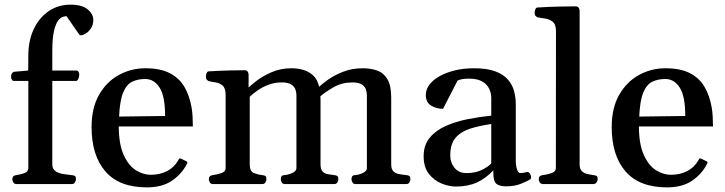

<svg xmlns="http://www.w3.org/2000/svg" viewBox="-20 -787 3102 821"><path d="M49.3 0Q41 0 36.9 -7.3Q32.7 -14.6 32.7 -20Q32.7 -36.1 48.8 -38.1Q66.9 -40.5 84 -46.6Q101.1 -52.7 101.1 -68.4V-440.9H39.1Q33.2 -441.4 30.3 -447Q27.3 -452.6 27.3 -458.5Q27.3 -475.1 39.1 -480L100.6 -485.4L101.1 -551.8Q101.6 -614.3 124.5 -662.8Q147.5 -711.4 188.2 -739.3Q229 -767.1 281.7 -767.1Q330.1 -767.1 354.5 -747.3Q378.9 -727.5 378.9 -701.2Q378.9 -681.6 369.6 -667Q360.4 -652.3 347.7 -644.3Q335 -636.2 325.2 -636.2Q323.2 -636.2 321.8 -636.7Q320.3 -637.2 319.8 -637.7L264.6 -717.8Q259.3 -717.8 249.3 -715.1Q239.3 -712.4 228.8 -699Q218.3 -685.5 210.9 -654.8Q203.6 -624 203.6 -566.9V-485.4H307.1Q313 -484.9 315.9 -479.7Q318.8 -474.6 318.8 -468.8Q318.8 -459.5 315.7 -451.4Q312.5 -443.4 307.1 -440.9H203.6V-84.5Q203.6 -64 217.8 -54.7Q231.9 -45.4 251.7 -42.7Q271.5 -40 287.1 -38.1Q297.4 -37.1 301 -34.2Q304.7 -31.2 304.7 -20Q304.7 -14.6 300.5 -7.3Q296.4 0 288.1 0Z M607.9 14.2Q489.7 14.2 430.7 -54Q371.6 -122.1 371.6 -244.1Q371.6 -325.7 403.6 -381.6Q435.5 -437.5 488 -466.3Q540.5 -495.1 601.6 -495.1Q665.5 -495.1 706.1 -474.1Q746.6 -453.1 768.6 -415.5Q790.5 -377.9 799.3 -327.1Q802.2 -308.6 803.5 -288.1Q804.7 -267.6 804.7 -246.1H487.8Q488.3 -169.4 509 -124Q529.8 -78.6 561 -59.1Q592.3 -39.6 625 -39.6Q663.6 -39.6 694.3 -55.4Q725.1 -71.3 742.2 -101.6Q743.7 -104.5 745.4 -107.4Q747.1 -110.4 752 -109.4L775.9 -98.1Q781.2 -96.2 781.2 -92.3Q781.2 -90.3 780.3 -88.1Q779.3 -85.9 778.3 -84.5Q755.9 -41.5 714.4 -13.7Q672.9 14.2 607.9 14.2ZM489.3 -288.6 686 -291Q686 -376 662.4 -412.6Q638.7 -449.2 601.1 -449.2Q568.4 -449.2 544.4 -437.3Q520.5 -425.3 506.3 -390.6Q492.2 -356 489.3 -288.6Z M889.6 0Q881.3 0 877.2 -7.3Q873 -14.6 873 -20Q873 -36.1 889.2 -38.1Q907.2 -40.5 926 -46.6Q944.8 -52.7 944.8 -68.4V-379.9Q944.8 -410.2 931.6 -421.4Q918.5 -432.6 901.4 -434.8Q884.3 -437 872.1 -440.4Q867.2 -442.9 863.8 -446.8Q860.4 -450.7 860.4 -460Q860.4 -465.8 863.3 -473.6Q866.2 -481.4 872.1 -481.9Q923.3 -484.9 965.1 -485.8Q1006.8 -486.8 1028.3 -486.8Q1032.2 -486.8 1037.1 -482.9Q1042 -479 1043 -467.3V-412.6Q1051.8 -421.9 1077.4 -441.7Q1103 -461.4 1141.4 -478.3Q1179.7 -495.1 1227.1 -495.1Q1251 -495.1 1274.9 -488.8Q1298.8 -482.4 1317.9 -465.6Q1336.9 -448.7 1344.7 -416Q1356 -426.8 1381.8 -445.6Q1407.7 -464.4 1446 -479.7Q1484.4 -495.1 1531.7 -495.1Q1564.9 -495.1 1592.3 -485.6Q1619.6 -476.1 1636.2 -449Q1652.8 -421.9 1652.8 -369.6V-84.5Q1652.8 -61.5 1664.3 -52.5Q1675.8 -43.5 1691.2 -41.7Q1706.5 -40 1718.8 -38.1Q1727.1 -37.1 1731 -33.9Q1734.9 -30.8 1734.9 -20Q1734.9 -14.6 1730.7 -7.3Q1726.6 0 1718.3 0H1499.5Q1491.2 0 1487.1 -7.3Q1482.9 -14.6 1482.9 -20Q1482.9 -27.8 1485.8 -32.7Q1488.8 -37.6 1498 -38.1Q1513.7 -39.1 1531.2 -47.1Q1548.8 -55.2 1548.8 -68.4V-380.4Q1548.8 -389.6 1545.4 -402.3Q1542 -415 1528.8 -424.8Q1515.6 -434.6 1486.8 -434.6Q1442.4 -434.6 1407 -414.3Q1371.6 -394 1350.1 -375.5Q1350.1 -371.6 1350.3 -367.4Q1350.6 -363.3 1350.6 -359.4V-84.5Q1350.6 -61.5 1360.6 -52.5Q1370.6 -43.5 1384.5 -41.7Q1398.4 -40 1410.6 -38.1Q1418.9 -37.1 1422.9 -33.9Q1426.8 -30.8 1426.8 -20Q1426.8 -14.6 1422.6 -7.3Q1418.5 0 1410.2 0H1197.3Q1189 0 1184.8 -7.3Q1180.7 -14.6 1180.7 -20Q1180.7 -27.8 1183.6 -32.7Q1186.5 -37.6 1195.8 -38.1Q1211.4 -39.1 1229.5 -47.1Q1247.6 -55.2 1247.6 -68.4V-380.4Q1247.6 -389.6 1243.9 -402.3Q1240.2 -415 1226.8 -424.8Q1213.4 -434.6 1184.6 -434.6Q1154.3 -434.6 1127.9 -424.6Q1101.6 -414.6 1081.5 -400.4Q1061.5 -386.2 1047.9 -373.5V-84.5Q1047.9 -53.7 1065.7 -46.9Q1083.5 -40 1101.6 -38.1Q1111.8 -37.1 1115.5 -34.2Q1119.1 -31.2 1119.1 -20Q1119.1 -14.6 1115 -7.3Q1110.8 0 1102.5 0Z M1791.5 -118.7Q1791.5 -167 1817.9 -198.5Q1844.2 -230 1887 -248.8Q1929.7 -267.6 1980.7 -277.6Q2031.7 -287.6 2080.6 -292.5V-368.7Q2080.6 -389.2 2071.5 -408Q2062.5 -426.8 2041.7 -438.7Q2021 -450.7 1985.4 -450.7Q1963.4 -450.7 1953.1 -448Q1942.9 -445.3 1936.5 -442.4L1874.5 -321.8Q1845.2 -321.8 1823 -335.7Q1800.8 -349.6 1800.8 -380.9Q1800.8 -404.8 1816.4 -425.3Q1832 -445.8 1860.1 -461.4Q1888.2 -477.1 1925.5 -486.1Q1962.9 -495.1 2006.8 -495.1Q2062 -495.1 2097.2 -482.2Q2132.3 -469.2 2151.6 -447Q2170.9 -424.8 2178.2 -397.5Q2185.5 -370.1 2185.5 -340.8V-97.7Q2185.5 -78.6 2190.9 -62.7Q2196.3 -46.9 2204.1 -46.9Q2210.9 -46.9 2218 -48.1Q2225.1 -49.3 2232.4 -51.3Q2240.7 -53.2 2245.8 -44.9Q2251 -36.6 2251 -29.3Q2251 -23.4 2248 -21Q2236.3 -12.7 2208.3 -1.5Q2180.2 9.8 2144.5 9.8Q2115.7 9.8 2102.5 -1.2Q2089.4 -12.2 2089.4 -49.3V-58.6Q2057.6 -24.4 2019.3 -6.8Q1981 10.7 1929.7 10.7Q1900.4 10.7 1868.4 -2.2Q1836.4 -15.1 1814 -43.5Q1791.5 -71.8 1791.5 -118.7ZM1905.3 -121.6Q1905.3 -91.8 1923.6 -69.3Q1941.9 -46.9 1974.1 -46.9Q2013.2 -46.9 2040 -60.3Q2066.9 -73.7 2080.6 -87.9V-256.8Q2031.2 -249.5 1991.7 -237.3Q1952.1 -225.1 1928.7 -198.7Q1905.3 -172.4 1905.3 -121.6Z M2301.8 0Q2293.5 0 2288.6 -6.3Q2283.7 -12.7 2283.7 -20Q2283.7 -36.1 2299.8 -38.1Q2317.9 -40 2337.4 -46.4Q2356.9 -52.7 2356.9 -68.4L2357.4 -652.8Q2357.4 -683.1 2343 -694.3Q2328.6 -705.6 2310.1 -707.8Q2291.5 -710 2277.8 -713.4Q2272.9 -715.8 2269.5 -719.7Q2266.1 -723.6 2266.1 -732.9Q2266.1 -738.8 2269 -746.6Q2272 -754.4 2277.8 -754.9Q2330.6 -758.3 2375.7 -759Q2420.9 -759.8 2443.8 -759.8Q2447.8 -759.8 2452.6 -755.9Q2457.5 -752 2458.5 -740.2V-84.5Q2458.5 -64 2468.5 -54.7Q2478.5 -45.4 2492.4 -42.5Q2506.3 -39.6 2518.1 -38.1Q2528.3 -37.1 2532 -33.7Q2535.6 -30.3 2535.6 -21Q2535.6 -13.2 2530.5 -6.6Q2525.4 0 2517.1 0Z M2832 14.2Q2713.9 14.2 2654.8 -54Q2595.7 -122.1 2595.7 -244.1Q2595.7 -325.7 2627.7 -381.6Q2659.7 -437.5 2712.2 -466.3Q2764.6 -495.1 2825.7 -495.1Q2889.6 -495.1 2930.2 -474.1Q2970.7 -453.1 2992.7 -415.5Q3014.6 -377.9 3023.4 -327.1Q3026.4 -308.6 3027.6 -288.1Q3028.8 -267.6 3028.8 -246.1H2711.9Q2712.4 -169.4 2733.2 -124Q2753.9 -78.6 2785.2 -59.1Q2816.4 -39.6 2849.1 -39.6Q2887.7 -39.6 2918.5 -55.4Q2949.2 -71.3 2966.3 -101.6Q2967.8 -104.5 2969.5 -107.4Q2971.2 -110.4 2976.1 -109.4L3000 -98.1Q3005.4 -96.2 3005.4 -92.3Q3005.4 -90.3 3004.4 -88.1Q3003.4 -85.9 3002.4 -84.5Q2980 -41.5 2938.5 -13.7Q2897 14.2 2832 14.2ZM2713.4 -288.6 2910.2 -291Q2910.2 -376 2886.5 -412.6Q2862.8 -449.2 2825.2 -449.2Q2792.5 -449.2 2768.6 -437.3Q2744.6 -425.3 2730.5 -390.6Q2716.3 -356 2713.4 -288.6Z"/></svg>

Font: Gelasio Medium
Style: Regular
Weight: 500
Designer: Eben Sorkin
Foundry: Eben Sorkin
Version: Version 1.008